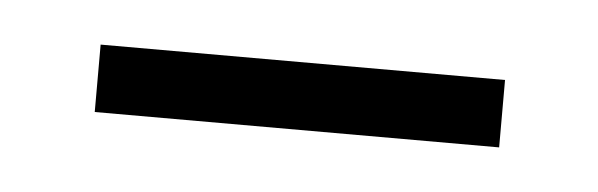

<svg xmlns="http://www.w3.org/2000/svg" viewBox="-23 -324 327 105"><g transform="rotate(5 141.0 -271.5)"><path d="M30 -253V-290H252V-253Z"/></g></svg>

Font: Noto Sans Lao Looped Condensed ExtraLight
Style: Regular
Weight: 200
Width: 3
Designer: Mark Frömberg, Ben Mitchell
Foundry: The Fontpad Ltd
Version: Version 1.002; ttfautohint (v1.8.4.7-5d5b)